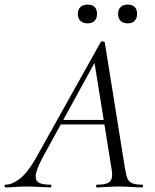

<svg xmlns="http://www.w3.org/2000/svg" viewBox="-58 -819 678 839"><path d="M-34 -12Q-5 -12 28 -37.5Q61 -63 96 -123L382 -635Q384 -638 389 -638Q398 -638 400 -633L488 -84Q493 -53 499 -39Q505 -25 519.5 -18.5Q534 -12 563 -12Q567 -12 567 -6Q567 0 563 0Q548 0 518 -2Q482 -4 462 -4Q441 -4 409 -2Q379 0 365 0Q362 0 362 -6Q362 -12 365 -12Q403 -12 417.5 -21.5Q432 -31 432 -56Q432 -68 429 -84L353 -557L378 -586L129 -132Q98 -74 98 -48Q98 -27 114 -19.5Q130 -12 163 -12Q167 -12 166.5 -6Q166 0 162 0Q151 0 117 -2Q79 -4 58 -4Q37 -4 9 -2Q-19 0 -34 0Q-38 0 -38 -6Q-38 -12 -34 -12ZM208 -295H423L425 -275H193ZM282 -758Q282 -777 293.5 -788Q305 -799 325 -799Q345 -799 355.5 -788.5Q366 -778 366 -758Q366 -739 355.5 -728Q345 -717 325 -717Q305 -717 293.5 -728Q282 -739 282 -758ZM458 -758Q458 -777 469 -788Q480 -799 500 -799Q520 -799 530.5 -788.5Q541 -778 541 -758Q541 -739 530.5 -728Q520 -717 500 -717Q480 -717 469 -728Q458 -739 458 -758Z"/></svg>

Font: Cormorant Garamond
Style: Italic
Weight: 400
Italic angle: -10°
Designer: Christian Thalmann (Catharsis Fonts)
Foundry: Catharsis Fonts
Version: Version 4.000